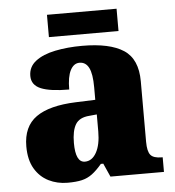

<svg xmlns="http://www.w3.org/2000/svg" viewBox="-51 -740 728 797"><g transform="rotate(-5 313.0 -341.0)"><path d="M199 10Q156 10 120 -8Q84 -26 62.5 -62.5Q41 -99 41 -155Q41 -238 96 -277Q151 -316 262 -320L343 -323V-375Q343 -431 330 -456.5Q317 -482 291 -482Q267 -482 253 -455Q239 -428 239 -375Q160 -375 121.5 -391Q83 -407 83 -445Q83 -483 113.5 -506.5Q144 -530 195.5 -540.5Q247 -551 308 -551Q423 -551 480.5 -513.5Q538 -476 538 -383V-131Q538 -91 550.5 -76Q563 -61 597 -61H601V0H378L353 -56H343Q321 -30 301.5 -15.5Q282 -1 258.5 4.5Q235 10 199 10ZM278 -71Q308 -71 326 -103.5Q344 -136 344 -191V-262L313 -259Q271 -256 255 -229.5Q239 -203 239 -152Q239 -71 278 -71ZM174 -599V-692H464V-599Z"/></g></svg>

Font: Noto Serif Hentaigana Black
Style: Regular
Weight: 900
Designer: Kazuhiro Yamada
Foundry: nipponia
Version: Version 1.000; ttfautohint (v1.8.4.7-5d5b)